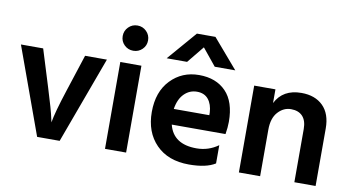

<svg xmlns="http://www.w3.org/2000/svg" viewBox="-83 -1051 2369 1295"><g transform="rotate(10 1102.0 -403.5)"><path d="M13.7 -564.5H166L244.1 -312.5Q291 -163.1 302.7 -104.5L307.6 -83Q318.4 -151.4 371.1 -312.5L453.1 -564.5H602.5L383.8 30.3H229.5Z M705.1 -679.2Q679.7 -704.1 679.7 -740.2Q679.7 -776.4 705.1 -801.8Q730.5 -827.1 766.6 -827.1Q802.7 -827.1 828.1 -801.8Q853.5 -776.4 853.5 -740.2Q853.5 -704.1 828.1 -679.2Q802.7 -654.3 766.6 -654.3Q730.5 -654.3 705.1 -679.2ZM694.3 30.3V-564.5H838.9V30.3Z M1485.4 -293.9Q1485.4 -255.9 1477.5 -209H1109.4Q1141.6 -80.1 1300.8 -80.1Q1382.8 -80.1 1449.2 -127.9V-2.9Q1387.7 36.1 1269.5 36.1Q1126 36.1 1043.9 -47.9Q961.9 -131.8 961.9 -270Q961.9 -408.2 1039.6 -489.3Q1117.2 -570.3 1233.9 -570.3Q1350.6 -570.3 1418 -500.5Q1485.4 -430.7 1485.4 -293.9ZM998 -643.6 1169.9 -842.8H1296.9L1467.8 -643.6H1327.1L1232.4 -759.8L1137.7 -643.6ZM1104.5 -315.4H1347.7V-333Q1344.7 -389.6 1317.4 -423.3Q1290 -457 1239.3 -457Q1188.5 -457 1151.9 -420.4Q1115.2 -383.8 1104.5 -315.4Z M1611.3 30.3V-564.5H1756.8V-470.7Q1807.6 -571.3 1934.6 -571.3Q2028.3 -571.3 2082.5 -517.6Q2136.7 -463.9 2136.7 -363.3V30.3H1991.2V-334Q1991.2 -391.6 1963.4 -421.4Q1935.5 -451.2 1884.3 -451.2Q1833 -451.2 1794.9 -409.2Q1756.8 -367.2 1756.8 -288.1V30.3Z"/></g></svg>

Font: GenEi M Gothic v2 Bold
Style: Regular
Weight: 700
Version: Version 2.0